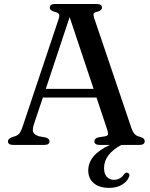

<svg xmlns="http://www.w3.org/2000/svg" viewBox="-20 -720 747 954"><path d="M226 -18.5Q226 0 200.5 0H45.5Q19.5 0 19.5 -18Q19.5 -29.5 38 -37.5L57.5 -44Q72 -50 79 -60.5Q86 -71 95 -98.5L270.5 -623Q276.5 -641 273.5 -648.8Q270.5 -656.5 252.5 -661Q227.5 -667.5 227.5 -682Q227.5 -700 253 -700H461Q486.5 -700 486.5 -682.5Q486.5 -667.5 462.5 -661.5Q448 -658.5 445.5 -652.2Q443 -646 447.5 -631.5L632.5 -85Q639.5 -64.5 648.8 -54.2Q658 -44 676 -40Q689.5 -35.5 694.2 -30.8Q699 -26 699 -18.5Q699 0 673.5 0H583Q497 46.5 497 115Q497 144 511 158.8Q525 173.5 546 173.5Q578.5 173.5 596.5 145.5Q604.5 136 613 138Q618 139 621.2 144.2Q624.5 149.5 621 158Q614.5 179.5 588.2 196.5Q562 213.5 522 213.5Q473.5 213.5 446 190.2Q418.5 167 418.5 127Q418.5 89.5 444.2 57.8Q470 26 526 0H474.5Q449 0 449 -18.5Q449 -32 468.5 -37.5L503.5 -43Q516.5 -46 516.8 -54.2Q517 -62.5 511 -81L459.5 -235.5H193L149 -104Q140 -76.5 144.8 -63.8Q149.5 -51 173 -43L206.5 -37Q226 -31 226 -18.5ZM207.5 -278.5H445L326 -635Z"/></svg>

Font: Fraunces 9pt S000
Style: Regular
Weight: 400
Version: Version 1.000; ttfautohint (v1.8.3)